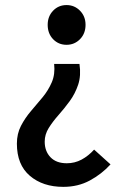

<svg xmlns="http://www.w3.org/2000/svg" viewBox="-20 -538 496 755"><path d="M229 196.8Q148.4 196.8 97.4 153.3Q46.4 109.9 46.4 26.9Q46.4 -12.2 62.5 -43.2Q78.6 -74.2 101.8 -101.3Q125 -128.4 147.5 -155.5Q169.9 -182.6 183.6 -214.4Q197.3 -246.1 192.9 -286.6H292.5Q299.3 -240.7 287.4 -205.1Q275.4 -169.4 254.2 -140.4Q232.9 -111.3 210.2 -85.7Q187.5 -60.1 171.6 -34.7Q155.8 -9.3 155.8 19Q155.8 56.6 178.5 80.3Q201.2 104 242.7 104Q273.9 104 300.8 89.6Q327.6 75.2 350.1 50.3L414.6 108.4Q379.9 146.5 333.5 171.6Q287.1 196.8 229 196.8ZM241.7 -361.8Q210 -361.8 188.7 -384Q167.5 -406.2 167.5 -440.4Q167.5 -473.6 188.7 -495.8Q210 -518.1 241.7 -518.1Q272.9 -518.1 294.7 -495.8Q316.4 -473.6 316.4 -440.4Q316.4 -406.2 294.7 -384Q272.9 -361.8 241.7 -361.8Z"/></svg>

Font: Akatab
Style: Bold
Weight: 700
Designer: SIL Global
Foundry: SIL Global
Version: Version 4.100